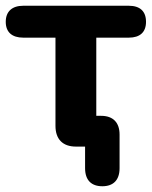

<svg xmlns="http://www.w3.org/2000/svg" viewBox="-22 -510 528 668"><path d="M334 138C372 138 394 117 394 75V-42C394 -83 372 -107 330 -107H313V-379H426C465 -379 486 -398 486 -434C486 -471 465 -490 426 -490H59C20 -490 -2 -470 -2 -434C-2 -398 20 -379 59 -379H171V-72C171 -26 196 0 242 0H274V75C274 117 296 138 334 138Z"/></svg>

Font: SN Pro
Style: Bold
Weight: 700
Designer: Tobias Whetton
Foundry: Supernotes
Version: Version 1.003;Glyphs 3.3 (3324)